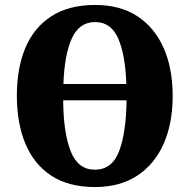

<svg xmlns="http://www.w3.org/2000/svg" viewBox="-20 -745 765 775"><path d="M363 10Q257 10 187 -36Q117 -82 82.5 -165Q48 -248 48 -359Q48 -470 82.5 -552Q117 -634 187.5 -679.5Q258 -725 364 -725Q465 -725 534.5 -679.5Q604 -634 640.5 -551.5Q677 -469 677 -358Q677 -247 640.5 -164.5Q604 -82 534 -36Q464 10 363 10ZM490 -406Q486 -524 457 -590Q428 -656 364 -656Q300 -656 270 -590Q240 -524 236 -406ZM363 -60Q432 -60 460.5 -134Q489 -208 491 -340H235Q236 -208 265.5 -134Q295 -60 363 -60Z"/></svg>

Font: Noto Serif Condensed Black
Style: Regular
Weight: 900
Width: 3
Designer: Monotype Design Team
Foundry: Monotype Imaging Inc.
Version: Version 2.015; ttfautohint (v1.8.4.7-5d5b)